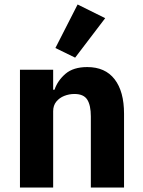

<svg xmlns="http://www.w3.org/2000/svg" viewBox="-20 -836 636 856"><path d="M217 0H69V-525H217V-436H223Q237 -477 272 -507Q307 -537 369 -537Q449 -537 491 -482.6Q533 -428.2 533 -329V0H385V-317Q385 -366.6 369 -391.8Q353 -417 312 -417Q288.2 -417 266.6 -408.5Q245 -400 231 -382.9Q217 -365.7 217 -340ZM449 -755 315 -579 227 -622 326 -816Z"/></svg>

Font: IBM Plex Sans
Style: Regular
Weight: 400
Designer: Mike Abbink, Paul van der Laan, Pieter van Rosmalen
Foundry: Bold Monday
Version: Version 3.201